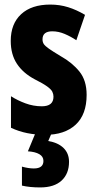

<svg xmlns="http://www.w3.org/2000/svg" viewBox="-20 -580 424 840"><path d="M359 -165Q359 -79 311 -34.5Q263 10 177 10Q137 10 99.5 2.5Q62 -5 28 -21V-159Q56 -141 91 -128Q126 -115 163 -115Q214 -115 214 -157Q214 -168 209 -178.5Q204 -189 186 -202Q168 -215 132 -233Q81 -260 54 -301Q27 -342 27 -401Q27 -476 72.5 -518Q118 -560 200 -560Q241 -560 278 -548.5Q315 -537 352 -515L314 -404Q290 -420 263 -431.5Q236 -443 209 -443Q166 -443 166 -408Q166 -396 171.5 -387.5Q177 -379 194 -367Q211 -355 246 -334Q296 -306 327.5 -267Q359 -228 359 -165ZM282 128Q282 180 249.5 210Q217 240 156 240Q110 240 76 232V149Q105 157 128 157Q170 157 170 124Q170 105 152 94.5Q134 84 102 82L136 0H207L191 37Q234 44 258 67.5Q282 91 282 128Z"/></svg>

Font: Noto Sans Ethiopic ExtraCondensed ExtraBold
Style: Regular
Weight: 800
Width: 2
Designer: Monotype Design Team
Foundry: Monotype Imaging Inc.
Version: Version 2.102; ttfautohint (v1.8.4.7-5d5b)